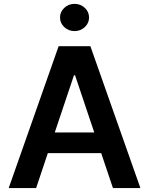

<svg xmlns="http://www.w3.org/2000/svg" viewBox="-20 -964 764 984"><path d="M699.6 0H558.9L498.6 -179.3H225.1L165.1 0H24.5L280.5 -727.3H443.2ZM463.1 -285.2 364.7 -578.1H359L260.7 -285.2ZM362.2 -804.7Q331.3 -804.7 309.5 -825.1Q287.6 -845.5 287.6 -874.3Q287.6 -903.4 309.5 -923.8Q331.3 -944.2 362.2 -944.2Q392.8 -944.2 414.6 -923.8Q436.4 -903.4 436.4 -874.3Q436.4 -845.5 414.6 -825.1Q392.8 -804.7 362.2 -804.7Z"/></svg>

Font: Linik Sans SemiBold
Style: Regular
Weight: 600
Designer: Rasmus Andersson (font), Cristiano Sobral (main changes)
Foundry: rsms
Version: Version 3.018;June 1, 2022;FontCreator 14.0.0.2814 64-bit; t